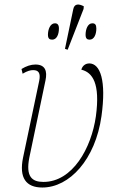

<svg xmlns="http://www.w3.org/2000/svg" viewBox="-20 -827 524 857"><path d="M282 -605 353 -787 354 -799C331 -811 312 -811 307 -786L270 -609ZM380 -650C400 -650 410 -673 410 -700C410 -717 404 -723 392 -723C371 -723 362 -695 362 -672C362 -655 369 -650 380 -650ZM213 -650C233 -650 243 -673 243 -700C243 -717 236 -723 225 -723C204 -723 194 -695 194 -672C194 -655 201 -650 213 -650ZM169 10C290 10 406 -115 433 -309C455 -467 428 -544 378 -544C367 -544 349 -538 343 -516C393 -504 428 -455 408 -308C388 -166 304 -15 174 -15C123 -15 94 -38 111 -124L183 -468C192 -510 182 -539 138 -539C118 -539 97 -532 76 -519L81 -498C103 -511 116 -514 128 -514C152 -514 162 -501 155 -466L83 -124C64 -32 97 10 169 10Z"/></svg>

Font: Noto Serif SemiCondensed Thin
Style: Italic
Weight: 100
Width: 4
Italic angle: -12°
Designer: Monotype Design Team
Foundry: Monotype Imaging Inc.
Version: Version 2.013